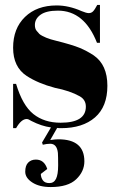

<svg xmlns="http://www.w3.org/2000/svg" viewBox="-20 -508 468 776"><path d="M33 10V-169H45Q71 -82 115 -47Q159 -12 225 -12Q327 -12 327 -77Q327 -105 302 -119Q263 -141 202 -153Q134 -171 88 -201Q33 -237 33 -315Q33 -393 81 -439.5Q129 -486 209 -486Q258 -486 310 -463Q329 -455 339 -455Q349 -455 356 -462Q363 -469 373 -488H384V-335H372Q321 -465 214 -465Q167 -465 144 -448.5Q121 -432 121 -407Q121 -392 128 -383.5Q135 -375 139 -371Q143 -367 152 -362.5Q161 -358 167 -355.5Q173 -353 185.5 -349Q198 -345 204 -344Q272 -327 302 -314.5Q332 -302 359 -284Q414 -246 414 -161.5Q414 -77 364 -33.5Q314 10 227 10Q216 10 211 9L183 58Q204 55 216 55Q321 55 321 144Q321 185 288 216.5Q255 248 185 248Q139 248 110.5 229.5Q82 211 82 186Q82 161 94 149Q106 137 125 137Q159 137 171 175L145 195Q145 209 153 220.5Q161 232 179.5 232Q198 232 206.5 214.5Q215 197 215 160.5Q215 124 214 110Q210 73 183 73Q169 73 153 77L150 68L186 7Q148 2 107 -19Q95 -27 88 -27Q66 -27 45 10Z"/></svg>

Font: SVN-Abril Fatface
Style: Regular
Weight: 400
Designer: Veronika Burian, Jos? Scaglione
Foundry: TypeTogether
Version: Version 1.001